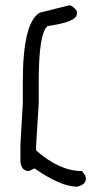

<svg xmlns="http://www.w3.org/2000/svg" viewBox="-20 -634 385 724"><path d="M129 -586 241 -614Q254 -614 270 -592V-582Q270 -551 160 -536Q126 -511 126 -326V-245L116 -82V-67Q204 11 289 11Q304 28 304 39Q304 63 270 70Q210 70 110 1L89 11Q60 11 57 -26V-89L66 -245V-326Q66 -547 129 -586Z"/></svg>

Font: Just Me Again Down Here
Style: Regular
Weight: 400
Designer: Kimberly Geswein
Foundry: Kimberly Geswein
Version: Version 1.002 2007